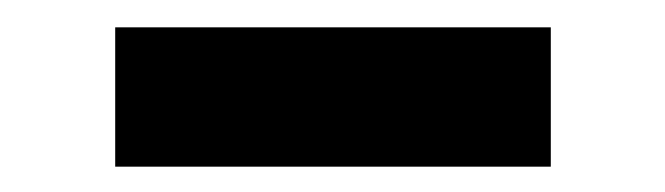

<svg xmlns="http://www.w3.org/2000/svg" viewBox="-20 -373 499 144"><path d="M393.1 -352.5V-248H66.4V-352.5Z"/></svg>

Font: Inter 18pt SemiBold
Style: Regular
Weight: 600
Designer: Rasmus Andersson
Foundry: rsms
Version: Version 4.001;git-66647c0bb